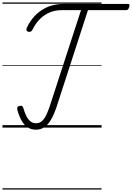

<svg xmlns="http://www.w3.org/2000/svg" viewBox="-20 -1030 1066 1550"><path d="M270 17Q233 17 204 -1.5Q175 -20 154.5 -56Q134 -92 120 -143Q117 -155 120.5 -163.5Q124 -172 138 -175Q153 -178 159 -173.5Q165 -169 168 -158Q181 -114 196 -87Q211 -60 229.5 -47.5Q248 -35 273 -35Q309 -35 334.5 -69.5Q360 -104 387 -189L634 -948H477Q426 -948 382.5 -930Q339 -912 303.5 -877.5Q268 -843 242 -790Q236 -778 227 -774.5Q218 -771 207 -774Q197 -777 194 -784.5Q191 -792 196 -805Q217 -850 246.5 -885.5Q276 -921 313 -946Q350 -971 394.5 -984.5Q439 -998 491 -998H1014Q1023 -998 1025 -992Q1027 -986 1023 -973Q1019 -960 1013 -954Q1007 -948 998 -948H690L440 -177Q419 -112 394.5 -68.5Q370 -25 339.5 -4Q309 17 270 17ZM0 490H800V500H0ZM0 -20H800V0H0ZM0 -505H800V-500H0ZM0 -1010H800V-1000H0Z"/></svg>

Font: Playwrite US Trad Guides
Style: Regular
Weight: 400
Designer: Veronika Burian, José Scaglione
Foundry: TypeTogether
Version: Version 1.003